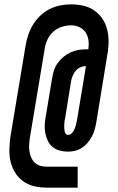

<svg xmlns="http://www.w3.org/2000/svg" viewBox="-20 -780 540 880"><path d="M194 80Q164 80 136.5 73.5Q109 67 86.5 51Q64 35 49.5 11.5Q35 -12 28.5 -39.5Q22 -67 23 -96.5Q24 -126 28 -155L97 -569Q101 -594 109 -618.5Q117 -643 130.5 -665.5Q144 -688 163.5 -707Q183 -726 206.5 -738Q230 -750 255.5 -755Q281 -760 306 -760Q333 -760 359 -754.5Q385 -749 406 -736Q427 -723 443 -703Q459 -683 467 -658.5Q475 -634 477 -607.5Q479 -581 475 -554H476L421 -217Q418 -201 413.5 -185Q409 -169 401 -154Q393 -139 381.5 -125.5Q370 -112 355.5 -102.5Q341 -93 324.5 -89Q308 -85 292 -85Q272 -85 253.5 -90Q235 -95 221 -106.5Q207 -118 199 -135Q191 -152 187.5 -170.5Q184 -189 185 -208.5Q186 -228 190 -248L219 -422Q222 -440 227.5 -457.5Q233 -475 244.5 -491Q256 -507 271 -519.5Q286 -532 303.5 -540Q321 -548 339 -551Q357 -554 375 -554H385Q388 -575 385.5 -595Q383 -615 372.5 -631Q362 -647 344 -655.5Q326 -664 306 -664Q285 -664 263 -657Q241 -650 224 -634.5Q207 -619 197.5 -598.5Q188 -578 185 -557L116 -143Q114 -128 113.5 -112.5Q113 -97 115.5 -83Q118 -69 124 -56Q130 -43 140.5 -33.5Q151 -24 165 -20Q179 -16 194 -16H336V80ZM292 -162Q303 -162 310.5 -171Q318 -180 322 -189.5Q326 -199 328.5 -209.5Q331 -220 333 -230L374 -477Q361 -477 348.5 -471.5Q336 -466 327.5 -456Q319 -446 313.5 -433.5Q308 -421 306 -409L278 -235Q276 -228 275.5 -221Q275 -214 274.5 -207Q274 -200 274.5 -193Q275 -186 276 -179.5Q277 -173 281 -167.5Q285 -162 292 -162Z"/></svg>

Font: Iosevka Oblique
Style: Bold
Weight: 700
Italic angle: -9°
Monospace: yes
Designer: Belleve Invis
Foundry: Belleve Invis
Version: Version 32.5.0; ttfautohint (v1.8.4)